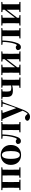

<svg xmlns="http://www.w3.org/2000/svg" viewBox="2274 -2877 874 5462"><g transform="rotate(-90 2711.0 -146.0)"><path d="M34 -516 99 -510C100 -451 101 -364 101 -308V-238C101 -182 100 -95 99 -37L34 -31V0H330V-31L265 -37L263 -238V-308L265 -511H450L452 -308V-238L450 -37L385 -31V0H681V-31L616 -37L614 -238V-308L616 -509L681 -516V-546H34Z M1034 17C1205 17 1318 -97 1318 -276C1318 -455 1192 -563 1034 -563C877 -563 751 -453 751 -276C751 -100 862 17 1034 17ZM1034 -18C963 -18 923 -100 923 -274C923 -449 963 -528 1034 -528C1106 -528 1145 -449 1145 -274C1145 -100 1106 -18 1034 -18Z M1740 0H1972V-31L1908 -37C1906 -95 1905 -182 1905 -238V-308C1905 -364 1906 -451 1908 -509L1972 -516V-546H1496V-516L1578 -507C1575 -374 1558 -265 1528 -172C1517 -139 1505 -117 1489 -100C1468 -122 1448 -134 1423 -134C1389 -134 1360 -119 1345 -84C1345 -20 1377 11 1426 11C1486 11 1532 -22 1570 -163C1598 -259 1613 -377 1618 -516H1741C1742 -458 1743 -367 1743 -308V-238L1741 -37L1677 -31V0Z M2398 -516 2497 -506 2430 -298 2366 -122 2227 -507 2307 -516V-546H2002V-516L2053 -511L2293 62C2264 129 2237 174 2202 205L2186 184C2161 152 2132 128 2092 128C2053 128 2014 148 2006 193C2009 241 2061 271 2117 271C2202 271 2268 216 2334 41L2538 -507L2604 -516V-546H2398Z M2948 -516 3008 -510 3010 -308V-267C2987 -263 2966 -261 2941 -261C2860 -261 2838 -288 2838 -377L2840 -509L2904 -516V-546H2629V-516L2684 -509V-398C2684 -267 2726 -216 2872 -216C2923 -216 2967 -224 3010 -235L3008 -37L2943 -31V0H3239V-31L3174 -37L3172 -238V-308L3174 -509L3239 -516V-546H2948Z M3691 -516 3757 -508V-452L3624 -279L3529 -156V-508L3603 -516V-546H3307V-516L3372 -510C3373 -451 3374 -364 3374 -308V-238C3374 -182 3373 -95 3372 -37L3307 -31V0H3603V-31L3529 -38V-96L3656 -262L3757 -393V-38L3691 -31V0H3979V-31L3914 -37L3912 -238V-308L3914 -509L3979 -516V-546H3691Z M4412 0H4644V-31L4580 -37C4578 -95 4577 -182 4577 -238V-308C4577 -364 4578 -451 4580 -509L4644 -516V-546H4168V-516L4250 -507C4247 -374 4230 -265 4200 -172C4189 -139 4177 -117 4161 -100C4140 -122 4120 -134 4095 -134C4061 -134 4032 -119 4017 -84C4017 -20 4049 11 4098 11C4158 11 4204 -22 4242 -163C4270 -259 4285 -377 4290 -516H4413C4414 -458 4415 -367 4415 -308V-238L4413 -37L4349 -31V0Z M5099 -516 5165 -508V-452L5032 -279L4937 -156V-508L5011 -516V-546H4715V-516L4780 -510C4781 -451 4782 -364 4782 -308V-238C4782 -182 4781 -95 4780 -37L4715 -31V0H5011V-31L4937 -38V-96L5064 -262L5165 -393V-38L5099 -31V0H5387V-31L5322 -37L5320 -238V-308L5322 -509L5387 -516V-546H5099Z"/></g></svg>

Font: Source Han Serif KR Heavy
Style: Regular
Weight: 900
Designer: Ryoko NISHIZUKA 西塚涼子 (kana & ideographs); Frank Grießhammer (Latin, Greek & Cyrillic); Wenlong ZHANG 张文龙 (bopomofo); San
Foundry: Adobe
Version: Version 2.001;hotconv 1.1.0;makeotfexe 2.6.0